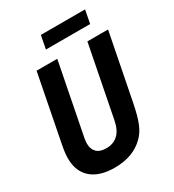

<svg xmlns="http://www.w3.org/2000/svg" viewBox="-215 -1024 1051 1159"><g transform="rotate(-30 310.5 -444.5)"><path d="M253.4 -903.3H561.5L543.9 -811.5H235.8ZM240.2 14.2Q188.5 14.2 147.9 2Q107.4 -10.3 79.3 -34.4Q51.3 -58.6 36.6 -93.8Q22 -128.9 22 -175.3Q22 -194.3 24.7 -217Q27.3 -239.7 33.2 -269L123 -729H267.1L169.9 -232.9Q169.9 -231.4 169.4 -230Q167.5 -218.8 166.7 -210.2Q166 -201.7 166 -194.8Q166 -156.2 188.5 -134.5Q210.9 -112.8 254.9 -112.8Q303.7 -112.8 335.7 -142.1Q367.7 -171.4 379.9 -232.9L477.1 -729H621.1L530.8 -269Q522.5 -227.1 513.9 -195.1Q505.4 -163.1 495.1 -138.2Q484.9 -113.3 472.4 -94.5Q460 -75.7 443.8 -60.1Q407.2 -23.9 356.7 -4.9Q306.2 14.2 240.2 14.2Z"/></g></svg>

Font: Hack
Style: Bold Italic
Weight: 700
Italic angle: -11°
Monospace: yes
Designer: Christopher Simpkins
Foundry: Christopher Simpkins
Version: Version 2.017; ttfautohint (v1.4.1) -l 4 -r 80 -G 350 -x 0 -